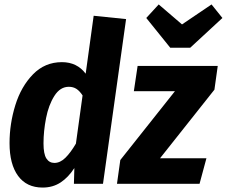

<svg xmlns="http://www.w3.org/2000/svg" viewBox="-20 -828 1022 865"><path d="M548 -742 444 0H313L315 -71Q288 -29 253 -6Q218 17 172 17Q100 17 61.5 -35.5Q23 -88 23 -183Q23 -270 49 -354Q75 -438 128.5 -493Q182 -548 259 -548Q327 -548 366 -496L402 -757ZM176 -182Q176 -134 189 -114Q202 -94 225 -94Q251 -94 274.5 -117Q298 -140 322 -181L352 -398Q339 -418 324.5 -427.5Q310 -437 290 -437Q251 -437 225 -396Q199 -355 187.5 -296Q176 -237 176 -182ZM961 -531 946 -424 701 -115H910L879 0H507L522 -107L768 -417H583L600 -531ZM933 -808 982 -747 837 -613H747L639 -747L695 -808L800 -718Z"/></svg>

Font: Fira Sans Condensed
Style: Bold Italic
Weight: 700
Width: 3
Italic angle: -8°
Designer: Carrois Corporate & Edenspiekermann AG
Foundry: Carrois Corporate GbR & Edenspiekermann AG
Version: Version 4.203